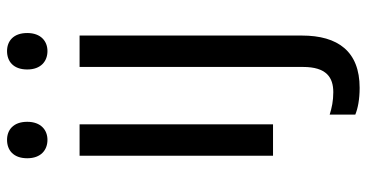

<svg xmlns="http://www.w3.org/2000/svg" viewBox="-262 -514 1017 532"><g transform="rotate(-90 246.0 -248.5)"><path d="M124 -737C96 -737 73 -720 73 -681C73 -643 96 -625 124 -625C151 -625 174 -643 174 -681C174 -720 151 -737 124 -737ZM319 -681C319 -643 342 -625 370 -625C397 -625 420 -643 420 -681C420 -720 397 -737 370 -737C342 -737 319 -720 319 -681ZM167 -536H80V0H167ZM268 240C369 240 413 180 413 80V-536H326V83C326 148 297 167 256 167C232 167 213 163 194 157V228C211 235 236 240 268 240Z"/></g></svg>

Font: Noto Sans Thai
Style: Regular
Weight: 400
Designer: Monotype Design Team
Foundry: Monotype Imaging Inc.
Version: Version 1.901